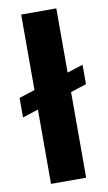

<svg xmlns="http://www.w3.org/2000/svg" viewBox="-91 -770 455 812"><g transform="rotate(-10 136.5 -363.5)"><path d="M-7.3 -381.3 279.3 -473.1V-389.6L-7.3 -297.4ZM60.5 -727.1H211.4V0H60.5Z"/></g></svg>

Font: My Font
Style: Bold
Weight: 500
Designer: Rasmus Andersson
Foundry: rsms
Version: Version 0.001